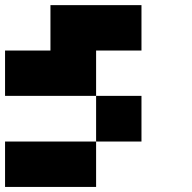

<svg xmlns="http://www.w3.org/2000/svg" viewBox="-20 -740 761 760"><path d="M179.7 -540Q179.7 -599.6 179.7 -719.7Q299.8 -719.7 540 -719.7Q540 -660.2 540 -540Q480.5 -540 360.4 -540Q360.4 -480.5 360.4 -360.4Q240.2 -360.4 0 -360.4Q0 -419.9 0 -540Q59.6 -540 179.7 -540ZM0 -179.7Q59.6 -179.7 179.7 -179.7Q240.2 -179.7 360.4 -179.7Q360.4 -120.1 360.4 0Q240.2 0 0 0Q0 -59.6 0 -179.7ZM360.4 -360.4Q419.9 -360.4 540 -360.4Q540 -299.8 540 -179.7Q480.5 -179.7 360.4 -179.7Q360.4 -240.2 360.4 -360.4Z"/></svg>

Font: Pixelfont
Style: 5 px
Weight: 400
Designer: Eugene Lysy
Version: Version 1.0.2 (beta)